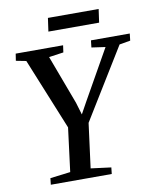

<svg xmlns="http://www.w3.org/2000/svg" viewBox="-97 -981 865 1055"><g transform="rotate(-10 336.0 -453.0)"><path d="M100 0 104 -36 217 -50 248 -294 85.5 -693 29 -704 35 -743H299.5L294 -704L212.5 -692.5L314.5 -419.5L335 -351L371.5 -417L527.5 -693L450.5 -704L455 -743H671.5L667 -704L606 -693.5L363.5 -299L331 -50.5L444 -36L440 0ZM243.5 -905.5H526.5L516 -831H233Z"/></g></svg>

Font: Merriweather 48pt Medium
Style: Italic
Weight: 500
Italic angle: -7.8°
Version: Version 2.101